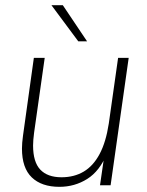

<svg xmlns="http://www.w3.org/2000/svg" viewBox="-20 -717 567 743"><path d="M210 6Q141 6 103 -30.5Q65 -67 65 -142Q65 -153 66 -165Q67 -177 69 -192L111 -493H153L112 -204Q110 -190 109 -176.5Q108 -163 108 -154Q108 -90 136 -60.5Q164 -31 218 -31Q267 -31 304 -53Q341 -75 365.5 -121Q390 -167 401 -239L437 -493H478L408 0H367L385 -124L394 -123Q366 -55 317.5 -24.5Q269 6 210 6ZM283 -557 179 -697H223L317 -557Z"/></svg>

Font: Hanken Grotesk ExtraLight
Style: Italic
Weight: 250
Italic angle: -8°
Designer: Alfredo Marco Pradil
Foundry: Hanken Design Co.
Version: Version 3.013